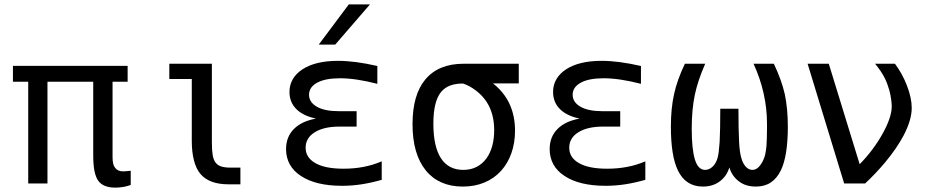

<svg xmlns="http://www.w3.org/2000/svg" viewBox="-20 -838 4254 877"><path d="M577.1 6.8V-58.1L575.2 -57.6H573.2H570.3Q570.8 -57.6 563 -56.6Q552.2 -55.2 543 -55.2Q518.1 -55.2 506.3 -70.8Q499.5 -79.1 496.8 -91.1Q494.1 -103 494.1 -121.1V-464.8H563V-537.1H39.1V-464.8H108.9V0H196.8V-464.8H405.8V-130.9Q405.8 -85.9 411.4 -57.6Q417 -29.3 428.2 -13.2Q450.7 19 506.3 19Q524.4 19 543.2 15.9Q562 12.7 577.1 6.8Z M1078.1 3.9V-72.3H1034.7Q1007.3 -72.3 991 -77.4Q974.6 -82.5 964.8 -95.2Q955.1 -107.9 951.4 -130.1Q947.8 -152.3 947.8 -189V-546.9H753.4V-477.1H856V-194.3Q856 -143.6 866 -105Q876 -66.4 896 -43Q936 3.9 1023.9 3.9Z M1511.2 -634.3 1669.9 -817.9H1573.2L1436 -634.3ZM1723.6 -16.6V-101.1Q1646 -67.4 1549.3 -67.4Q1465.3 -67.4 1420.7 -92.8Q1376 -118.2 1376 -163.1Q1376 -207.5 1417 -233.4Q1458.5 -259.8 1531.2 -259.8H1608.9V-330.1H1527.8Q1462.9 -330.1 1427.2 -350.6Q1391.6 -371.1 1391.6 -405.3Q1391.6 -439.9 1428.5 -460.2Q1465.3 -480.5 1533.2 -480.5Q1605 -480.5 1703.6 -455.1V-536.6Q1601.1 -560.1 1523.9 -560.1Q1421.4 -560.1 1361.8 -521.5Q1332.5 -502.4 1317.4 -476.3Q1302.2 -450.2 1302.2 -418Q1302.2 -371.1 1333.5 -339.8Q1364.7 -308.6 1423.3 -296.4Q1357.9 -284.2 1323.7 -250Q1286.6 -213.9 1286.6 -156.7Q1286.6 -118.2 1303.7 -87.2Q1320.8 -56.2 1354 -34.7Q1421.9 10.7 1542.5 10.7Q1587.4 10.7 1631.3 3.9Q1675.3 -2.9 1723.6 -16.6Z M2268.6 -57.6Q2299.3 -91.3 2315.9 -138.4Q2332.5 -185.5 2332.5 -240.7Q2332.5 -377.9 2231.9 -457H2349.6V-546.9H2098.1Q1982.4 -546.9 1922.4 -474.6Q1864.3 -404.8 1864.3 -270.5Q1864.3 -133.8 1925.3 -59.1Q1954.6 -22.9 1997.1 -4.4Q2039.6 14.2 2093.8 14.2Q2148.4 14.2 2192.9 -4.4Q2237.3 -22.9 2268.6 -57.6ZM1959.5 -273.4Q1959.5 -374 1994.1 -417Q2010.7 -437.5 2035.6 -447Q2060.5 -456.5 2094.7 -456.5Q2124 -447.3 2153.3 -424.8Q2237.3 -361.8 2237.3 -243.2Q2237.3 -204.6 2228.5 -171.9Q2219.7 -139.2 2202.1 -114.7Q2183.6 -89.4 2157 -75.7Q2130.4 -62 2096.2 -62Q2028.8 -62 1994.1 -115.2Q1959.5 -168.5 1959.5 -273.4Z M2927.7 -16.6V-101.1Q2850.1 -67.4 2753.4 -67.4Q2669.4 -67.4 2624.8 -92.8Q2580.1 -118.2 2580.1 -163.1Q2580.1 -207.5 2621.1 -233.4Q2662.6 -259.8 2735.4 -259.8H2813V-330.1H2731.9Q2667 -330.1 2631.3 -350.6Q2595.7 -371.1 2595.7 -405.3Q2595.7 -439.9 2632.6 -460.2Q2669.4 -480.5 2737.3 -480.5Q2809.1 -480.5 2907.7 -455.1V-536.6Q2805.2 -560.1 2728 -560.1Q2625.5 -560.1 2565.9 -521.5Q2536.6 -502.4 2521.5 -476.3Q2506.3 -450.2 2506.3 -418Q2506.3 -371.1 2537.6 -339.8Q2568.8 -308.6 2627.4 -296.4Q2562 -284.2 2527.8 -250Q2490.7 -213.9 2490.7 -156.7Q2490.7 -118.2 2507.8 -87.2Q2524.9 -56.2 2558.1 -34.7Q2626 10.7 2746.6 10.7Q2791.5 10.7 2835.4 3.9Q2879.4 -2.9 2927.7 -16.6Z M3270.5 -11.7Q3299.8 -34.7 3311.5 -73.2Q3323.2 -34.7 3352.5 -11.7Q3383.8 14.2 3432.6 14.2Q3472.7 14.2 3500.5 -4.4Q3528.3 -22.9 3546.4 -59.1Q3578.6 -125 3578.6 -259.3Q3578.6 -342.8 3564.5 -408.7Q3549.8 -473.1 3514.6 -546.9H3421.9Q3483.4 -413.1 3483.4 -272.5V-256.8Q3483.4 -203.1 3481 -171.4Q3479.5 -152.8 3475.1 -131.8Q3468.3 -104.5 3453.1 -84Q3437 -62 3416.5 -62Q3399.9 -62 3386.2 -76.9Q3372.6 -91.8 3365.7 -117.7Q3358.4 -143.1 3356 -189.9Q3353 -242.2 3353 -341.3H3270Q3270 -243.2 3267.1 -189.5Q3263.7 -138.2 3257.8 -117.2Q3250.5 -91.3 3234.9 -76.7Q3219.2 -62 3200.7 -62Q3168.9 -62 3154.3 -108.9Q3139.6 -155.8 3139.6 -250Q3139.6 -337.4 3153.8 -405.3Q3167 -468.8 3201.2 -546.9H3108.4Q3072.8 -472.2 3059.1 -408.7Q3044.4 -343.8 3044.4 -259.3Q3044.4 -125 3076.7 -59.1Q3112.3 14.2 3190.4 14.2Q3238.3 14.2 3270.5 -11.7Z M3931.6 0Q3978 -43 4022.9 -96.2Q4077.1 -161.6 4107.4 -219.2Q4144.5 -290 4144.5 -345.2Q4144.5 -390.1 4122.6 -447.3Q4101.6 -501.5 4067.9 -546.9H3977.1Q4004.9 -513.2 4021 -481.9Q4033.7 -456.1 4042.5 -424.8Q4047.9 -403.8 4050.5 -384.3Q4053.2 -364.7 4053.2 -352.1Q4053.2 -301.8 4010.7 -226.1Q3990.7 -189.9 3963.9 -154.3Q3937 -118.7 3906.7 -87.9L3765.6 -546.9H3668.9L3835.9 0Z"/></svg>

Font: Hack Dev
Style: Regular
Weight: 400
Designer: Christopher Simpkins
Foundry: Christopher Simpkins
Version: Version 2.0315